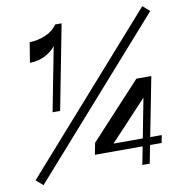

<svg xmlns="http://www.w3.org/2000/svg" viewBox="-84 -822 863 913"><g transform="rotate(-10 348.0 -365.5)"><path d="M155.4 -321 228.1 -696.5 226.1 -646.6Q207.6 -613.2 171.5 -592.5Q135.4 -571.7 90 -571.1L106.1 -667.8Q147.3 -669.2 183.4 -684.7Q219.5 -700.2 239.9 -730H271.1L191.8 -321ZM19.4 -16.1 663.1 -743.8 696.2 -714.4 52.8 13ZM532.2 0 599.8 -349.9 622.8 -346.3 407.3 -115.9 384.9 -123.8 647.6 -124.1 640.8 -87.1 318.2 -86.8 329.3 -142.8 575.4 -409H647.6L567.9 0Z"/></g></svg>

Font: Savate ExtraLight
Style: Italic
Weight: 200
Italic angle: -11°
Designer: Max Esnée
Foundry: Plomb Type
Version: Version 2.000